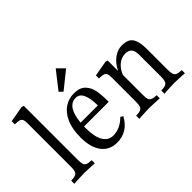

<svg xmlns="http://www.w3.org/2000/svg" viewBox="-100 -1027 1385 1385"><g transform="rotate(-45 592.5 -334.5)"><path d="M174 -652V-104Q174 -72 178.5 -57.5Q183 -43 197.5 -36.5Q212 -30 243 -29V3L214 1Q165 -2 140 -2Q116 -2 66 1L34 3V-29Q66 -30 80 -36.5Q94 -43 99 -57.5Q104 -72 104 -104V-543Q104 -569 99 -581.5Q94 -594 79.5 -599Q65 -604 34 -604V-636L158 -658Z M629 -92Q572 12 463 12Q388 12 345 -43.5Q302 -99 302 -202Q302 -288 328 -346Q354 -404 397 -432.5Q440 -461 492 -461Q553 -461 582.5 -429.5Q612 -398 620 -352.5Q628 -307 628 -240H376V-220Q376 -134 403 -89Q430 -44 480 -44Q550 -44 610 -104ZM378 -277H554Q552 -429 480 -429Q392 -429 378 -277ZM581 -628 449 -522 423 -547 528 -681Z M1162 -29V3L1134 1Q1083 -2 1058 -2Q1033 -2 983 1L953 3V-29Q984 -30 998.5 -36.5Q1013 -43 1018 -58Q1023 -73 1023 -104V-321Q1023 -366 1006.5 -384Q990 -402 958 -402Q919 -402 887 -376Q855 -350 837 -305V-104Q837 -72 841.5 -57.5Q846 -43 860.5 -36.5Q875 -30 906 -29V3L878 1Q827 -2 802 -2Q777 -2 727 1L697 3V-29Q729 -30 743 -36.5Q757 -43 762 -57.5Q767 -72 767 -104V-349Q767 -375 762 -387Q757 -399 742.5 -404Q728 -409 697 -409V-440L817 -461L833 -456V-350Q860 -404 899.5 -432.5Q939 -461 981 -461Q1021 -461 1044.5 -448Q1068 -435 1080 -402Q1092 -369 1092 -308V-104Q1092 -73 1097 -58Q1102 -43 1116.5 -36.5Q1131 -30 1162 -29Z"/></g></svg>

Font: Gupter
Style: Regular
Weight: 400
Designer: Octavio Pardo
Version: Version 1.000